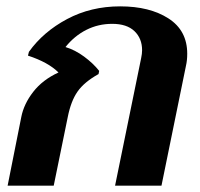

<svg xmlns="http://www.w3.org/2000/svg" viewBox="-20 -584 628 604"><path d="M47 -216Q55 -257 84.5 -295Q114 -333 164 -356Q132 -388 68 -409L71 -421Q116 -484 191 -524Q266 -564 358 -564Q451 -564 510 -526Q569 -488 569 -415Q569 -394 565 -377L488 0H342L424 -401Q427 -415 427 -426Q427 -463 403 -486Q379 -509 333 -509Q289 -509 251.5 -490Q214 -471 186 -436Q216 -427 244.5 -406Q273 -385 292 -361L290 -351Q245 -326 224 -296Q203 -266 193 -215L149 0H4Z"/></svg>

Font: Trirong
Style: Bold Italic
Weight: 700
Italic angle: -12°
Designer: Katatrad Team
Foundry: CadsonDemak
Version: Version 1.001